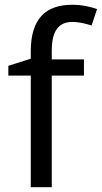

<svg xmlns="http://www.w3.org/2000/svg" viewBox="-20 -785 427 805"><path d="M332 -468V-536H197V-571C197 -655 225 -693 284 -693C313 -693 342 -685 364 -678L387 -747C361 -756 325 -765 283 -765C173 -765 109 -708 109 -570V-539L15 -509V-468H109V0H197V-468Z"/></svg>

Font: Noto Sans Sunuwar
Style: Regular
Weight: 400
Designer: Anshuman Pandey
Foundry: Jamra Patel LLC
Version: Version 1.000